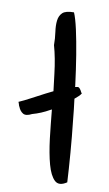

<svg xmlns="http://www.w3.org/2000/svg" viewBox="-103 -745 457 803"><g transform="rotate(10 125.5 -343.5)"><path d="M85.9 -552.7Q85.9 -581.1 82 -607.9Q78.1 -634.8 80.6 -655.8Q83 -676.8 96.2 -689.5Q109.4 -702.1 144.5 -702.1Q154.3 -679.7 164.6 -633.8Q174.8 -587.9 184.6 -528.3Q194.3 -468.8 203.1 -399.4V-395.5Q211.9 -397.5 215.8 -397.5Q223.6 -396.5 233.4 -376Q240.2 -376 224.6 -360.4Q217.8 -354.5 209 -346.7Q214.8 -302.7 218.8 -258.8Q226.6 -188.5 231.9 -120.6Q237.3 -52.7 240.2 2.9Q208 24.4 188.5 5.9Q168.9 -12.7 156.7 -57.1Q144.5 -101.6 136.7 -165Q129.9 -223.6 124 -286.1L118.2 -283.2Q82 -262.7 45.9 -252.9Q21.5 -240.2 8.3 -248Q-4.9 -255.9 -11.7 -273.4Q-13.7 -275.4 -15.6 -283.2Q-17.6 -291 -19.5 -293Q2.9 -302.7 30.3 -317.4Q57.6 -332 85.9 -346.7Q101.6 -354.5 117.2 -362.3L108.4 -434.6Q100.6 -501 85.9 -552.7Z"/></g></svg>

Font: Gloria Hallelujah
Style: Regular
Weight: 400
Designer: Kimberly Geswein
Foundry: Kimberly Geswein
Version: Version 1.004 2010